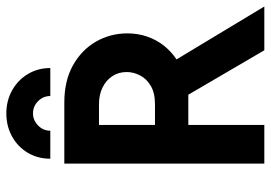

<svg xmlns="http://www.w3.org/2000/svg" viewBox="-143 -703 846 600"><g transform="rotate(-90 280.0 -403.0)"><path d="M68.8 0V-625H259.7Q327.8 -625 376 -597.9Q424.3 -570.8 450 -526Q475.7 -481.2 475.7 -427.8Q475.7 -395.8 466 -367Q456.2 -338.2 438.2 -314.9Q420.1 -291.7 394.4 -274.3L559.7 0H422.9L284 -237.5H189.6V0ZM189.6 -341.7H254.2Q289.6 -341.7 311.8 -354.9Q334 -368.1 344.4 -388.5Q354.9 -409 354.9 -429.9Q354.9 -455.6 342 -475Q329.2 -494.4 306.6 -505.6Q284 -516.7 254.2 -516.7H189.6ZM84 -668.8Q84 -708.3 102.8 -739.6Q121.5 -770.8 153.8 -788.5Q186.1 -806.2 225.7 -806.2Q265.3 -806.2 297.6 -788.2Q329.9 -770.1 348.6 -738.9Q367.4 -707.6 367.4 -668.8H279.9Q279.9 -691 263.9 -706.9Q247.9 -722.9 225.7 -722.9Q204.2 -722.9 187.8 -706.9Q171.5 -691 171.5 -668.8Z"/></g></svg>

Font: Afacad Flux
Style: Bold
Weight: 700
Designer: Kristian Moeller
Foundry: Dicotype
Version: Version 1.100